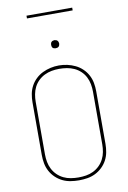

<svg xmlns="http://www.w3.org/2000/svg" viewBox="-115 -1166 829 1241"><g transform="rotate(-10 300.0 -545.5)"><path d="M300 8Q272 8 244.5 3.5Q217 -1 192.5 -13Q168 -25 147.5 -44.5Q127 -64 114 -88.5Q101 -113 96 -140Q91 -167 91 -195V-540Q91 -568 96 -595Q101 -622 114 -646.5Q127 -671 147.5 -690.5Q168 -710 193 -722Q218 -734 245 -740Q272 -746 300 -746Q328 -746 355 -740Q382 -734 407 -722Q432 -710 452.5 -690.5Q473 -671 486 -646.5Q499 -622 504 -595Q509 -568 509 -540V-195Q509 -167 504 -140Q499 -113 486 -88.5Q473 -64 452.5 -44.5Q432 -25 407.5 -13Q383 -1 355.5 3.5Q328 8 300 8ZM300 -11Q325 -11 350 -15Q375 -19 397.5 -30Q420 -41 438 -58.5Q456 -76 467.5 -98.5Q479 -121 483.5 -145.5Q488 -170 488 -195V-540Q488 -565 483.5 -590Q479 -615 467.5 -637.5Q456 -660 437.5 -677.5Q419 -695 396 -705.5Q373 -716 348 -720Q323 -724 298 -724Q273 -724 248.5 -719.5Q224 -715 201.5 -704Q179 -693 161 -675.5Q143 -658 132 -636Q121 -614 116.5 -589.5Q112 -565 112 -540V-195Q112 -170 116.5 -145.5Q121 -121 132.5 -98.5Q144 -76 162 -58.5Q180 -41 202.5 -30Q225 -19 250 -15Q275 -11 300 -11ZM300 -859Q295 -859 289.5 -860.5Q284 -862 280.5 -865.5Q277 -869 275.5 -874.5Q274 -880 274 -885Q274 -890 275.5 -895.5Q277 -901 280.5 -904.5Q284 -908 289.5 -910Q295 -912 300 -912Q305 -912 310.5 -910Q316 -908 319.5 -904.5Q323 -901 325 -895.5Q327 -890 327 -885Q327 -880 325 -874.5Q323 -869 319.5 -865.5Q316 -862 310.5 -860.5Q305 -859 300 -859ZM150 -1081V-1099H450V-1081Z"/></g></svg>

Font: Zed Sans Thin Extended
Style: Regular
Weight: 100
Width: 7
Designer: Belleve Invis
Foundry: Belleve Invis
Version: Version 1.0.0; ttfautohint (v1.8.4)